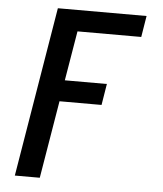

<svg xmlns="http://www.w3.org/2000/svg" viewBox="-53 -566 705 828"><g transform="rotate(5 300.0 -152.5)"><path d="M42 215 164 -520H548L533 -428H257L221 -213H403L388 -121H206L150 215Z"/></g></svg>

Font: Iosevka Etoile SmBdObl
Style: Regular
Weight: 600
Italic angle: -9°
Designer: Belleve Invis
Foundry: Belleve Invis
Version: Version 15.5.2; ttfautohint (v1.8.4)